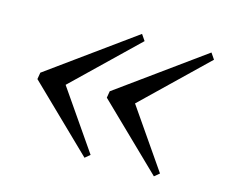

<svg xmlns="http://www.w3.org/2000/svg" viewBox="-74 -578 793 668"><g transform="rotate(15 322.5 -244.0)"><path d="M297 -25 279 -10 50 -232 54 -256 361 -478 376 -456 150 -238ZM547 -25 529 -10 300 -232 304 -256 611 -478 626 -456 400 -238Z"/></g></svg>

Font: Inria Serif
Style: Italic
Weight: 400
Italic angle: -10°
Designer: Black Foundry Team
Foundry: Black Foundry
Version: Version 1.000; ttfautohint (v1.8.3)